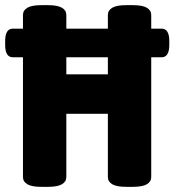

<svg xmlns="http://www.w3.org/2000/svg" viewBox="-47 -722 676 744"><path d="M113 2Q76 2 59 -8Q42 -18 42 -36V-664Q42 -682 59 -692Q76 -702 113 -702H139Q176 -702 193 -692Q210 -682 210 -664V-434H371V-664Q371 -682 388 -692Q405 -702 442 -702H468Q505 -702 522 -692Q539 -682 539 -664V-36Q539 -18 522 -8Q505 2 468 2H442Q405 2 388 -8Q371 -18 371 -36V-281H210V-36Q210 -18 193 -8Q176 2 139 2ZM3 -500Q-27 -500 -27 -548V-563Q-27 -611 3 -611H579Q609 -611 609 -563V-548Q609 -500 579 -500Z"/></svg>

Font: Asap Condensed ExtraBold
Style: Regular
Weight: 800
Width: 3
Designer: Pablo Cosgaya
Foundry: Omnibus-Type
Version: Version 3.001; ttfautohint (v1.8.4.7-5d5b)